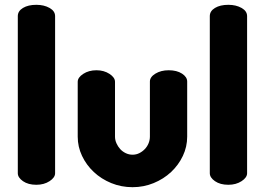

<svg xmlns="http://www.w3.org/2000/svg" viewBox="-20 -768 1101 798"><path d="M131 -748Q163 -748 186 -735Q209 -722 209 -701V-48Q209 -30 186 -15Q163 0 131 0Q97 0 75.5 -15Q54 -30 54 -48V-701Q54 -722 75.5 -735Q97 -748 131 -748Z M531 10Q484 10 442.5 -7Q401 -24 370 -53Q339 -82 321 -120Q303 -158 303 -200V-428Q303 -446 326 -461Q349 -476 381 -476Q412 -476 435 -461Q458 -446 458 -428V-200Q458 -186 464 -172.5Q470 -159 479.5 -148.5Q489 -138 502.5 -131.5Q516 -125 531 -125Q546 -125 559 -131.5Q572 -138 582 -148.5Q592 -159 597.5 -172.5Q603 -186 603 -200V-429Q603 -448 626 -462Q649 -476 681 -476Q715 -476 736.5 -462Q758 -448 758 -429V-200Q758 -158 740 -120Q722 -82 691 -53Q660 -24 618.5 -7Q577 10 531 10Z M929 -748Q961 -748 984 -735Q1007 -722 1007 -701V-48Q1007 -30 984 -15Q961 0 929 0Q895 0 873.5 -15Q852 -30 852 -48V-701Q852 -722 873.5 -735Q895 -748 929 -748Z"/></svg>

Font: AkaAcidDosis
Style: ExtraBold
Weight: 800
Designer: Edgar Tolentino, Pablo Impallari, Igino Marini, Aka-Acid
Foundry: Edgar Tolentino, Pablo Impallari, Igino Marini, Aka-Acid
Version: Version 1.007